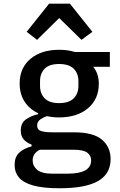

<svg xmlns="http://www.w3.org/2000/svg" viewBox="-20 -794 640 1026"><path d="M299 212Q209.5 212 156.8 197Q104 182 81 154.2Q58 126.5 58 88Q58 45.5 82 22.5Q106 -0.5 149 -12V-21Q122 -31.5 106.5 -49.2Q91 -67 91 -96.5Q91 -135.5 117.2 -155Q143.5 -174.5 184 -184V-189Q137.5 -210.5 111.2 -251.2Q85 -292 85 -348Q85 -431 142.8 -479.5Q200.5 -528 296.5 -528Q343 -528 380.5 -516H567V-437H478Q493.5 -418.5 500.8 -395.5Q508 -372.5 508 -346.5Q508 -264 449.8 -215.2Q391.5 -166.5 295.5 -166.5Q278.5 -166.5 262.2 -168.2Q246 -170 231 -173.5Q213 -168 195.8 -156Q178.5 -144 178.5 -123.5Q178.5 -99.5 201.2 -93.2Q224 -87 258.5 -87H374Q479 -87 525 -47.5Q571 -8 571 56Q571 135.5 503.5 173.8Q436 212 299 212ZM295.5 -243Q348.5 -243 373.8 -268.5Q399 -294 399 -334V-361Q399 -401.5 373.8 -426.8Q348.5 -452 295.5 -452Q243.5 -452 218.8 -426.8Q194 -401.5 194 -361V-334Q194 -294 218.8 -268.5Q243.5 -243 295.5 -243ZM467 63Q467 37 446 21.5Q425 6 370.5 6H192.5Q154.5 25.5 154.5 63.5Q154.5 93 178.8 113.5Q203 134 259.5 134H341.5Q467 134 467 63ZM242.5 -774.5H353.5L473.5 -624L415.5 -581L296.5 -697.5L178 -581L122.5 -624Z"/></svg>

Font: Lilex Medium
Style: Regular
Weight: 500
Designer: Mike Abbink, Paul van der Laan, Pieter van Rosmalen, Mikhael Khrustik
Foundry: Mikhael Khrustik
Version: Version 1.100